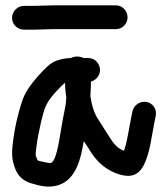

<svg xmlns="http://www.w3.org/2000/svg" viewBox="-20 -677 628 718"><path d="M310 -460H292.5C279.1 -466.6 261.7 -468.4 244.3 -459.9C226 -459.4 207.2 -456.1 189.1 -449.4C168.3 -441.3 149.2 -422.3 122.4 -392.7C94.9 -361.6 76.2 -334.5 65.5 -306.5C46.6 -251.6 34 -196 27.1 -134.7C22.8 -94.4 26 -74.5 37.7 -44C47.9 -18.1 68.1 -0.1 95.1 8C122.1 15.4 159.4 28.8 200.1 14.7C265.5 -7.1 282.8 -85.9 293.2 -149.3C299.6 -139.9 306.3 -130.1 310.6 -123.1C335.5 -80.6 365.8 -47.1 415.4 -28.5C446.3 -17.5 490.4 -6.5 517.2 -58.6C541.8 -106.3 547.3 -171 557.5 -219.9L562 -241.8C565 -254.9 562.9 -266.7 556.5 -276.5C541.1 -300.5 512.1 -300.3 494.9 -288.9C486 -283 478.8 -274.4 475.6 -261.6L470.5 -237.1C461.9 -195.7 456.1 -147.1 443.6 -113.2C417.8 -123.3 405.8 -137.9 386.2 -169.3C374.6 -187.7 362.5 -206.8 347.8 -229.8C332.7 -251.8 323.5 -280.4 318 -317.6C319.2 -337.3 320 -355.7 320 -366C320 -368.1 320 -369.6 320 -372.1C337.3 -376.2 354 -393.1 354 -415C354 -438 336 -460 310 -460ZM223.2 -367.6 224 -346.6C224.8 -336 226 -325.8 227.9 -312.6C226.7 -283.1 223.8 -278.6 218.5 -248.9C207.2 -197.2 198.7 -107.9 180.2 -76.9C173.6 -68.1 171.2 -65.4 157.2 -68.5C141 -71.9 125.1 -74.7 120.7 -77.5C111.9 -99 111.8 -93 115.8 -125C120.2 -161.8 125.4 -182.2 133.4 -220.5C146.6 -275.2 151.9 -292.2 188.5 -333.2C205.7 -352 217.8 -363.6 223.2 -367.6ZM70 -566H101C132.5 -566 174.7 -569.1 206.6 -568H413C437.3 -568 457 -587.7 457 -612C457 -635 439 -657 413 -657H208.4C173.5 -658 129.7 -655 101 -655H70C45.2 -655 25 -634.8 25 -610C25 -584 47 -566 70 -566Z"/></svg>

Font: Just Breathe
Style: Bd
Weight: 400
Foundry: Cannot Into Space Fonts
Version: Version 0.72